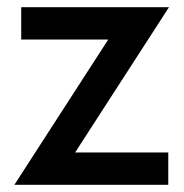

<svg xmlns="http://www.w3.org/2000/svg" viewBox="-20 -514 511 534"><path d="M189 -90H448V0H20L281 -404H39V-494H450Z"/></svg>

Font: Cabin Medium
Style: Regular
Weight: 500
Designer: Pablo Impallari
Foundry: Pablo Impallari. http://www.impallari.com Igino Marini. http://www.ikern.com
Version: Version 2.001